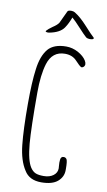

<svg xmlns="http://www.w3.org/2000/svg" viewBox="-103 -989 582 1044"><g transform="rotate(10 188.5 -466.5)"><path d="M276 -727Q244 -744 210 -744Q142 -744 110 -707Q77 -667 68 -593Q58 -522 58 -400Q58 -259 67 -175Q76 -90 109 -40Q137 7 203 7Q264 7 293.5 -18.5Q323 -44 323 -81V-91Q323 -130 317 -141Q311 -150 300 -150Q285 -150 283 -132Q282 -126 282 -116Q282 -105 283 -98Q284 -91 284 -84Q284 -60 263.5 -44.5Q243 -29 210 -29Q182 -29 166 -35.5Q150 -42 137 -61Q113 -97 105 -190Q98 -274 98 -470Q98 -568 117 -630Q140 -704 210 -704Q251 -704 275 -678Q299 -652 308 -648Q313 -645 322 -652Q335 -665 321.5 -687Q308 -709 276 -727ZM294 -873Q256 -915 223 -935Q215 -940 203 -940Q185 -940 182 -932Q151 -866 150 -864Q140 -850 118 -836Q95 -820 86 -809Q82 -804 92 -802Q97 -801 104 -802Q163 -813 185 -845Q202 -870 215 -905Q233 -890 262 -858Q294 -823 308 -811Q316 -806 327 -806Q349 -806 349 -814Q349 -816 347 -818Q333 -830 294 -873Z"/></g></svg>

Font: Neythal
Style: Regular
Weight: 400
Designer: Tharique Azeez
Foundry: Tharique Azeez
Version: Version 0.44